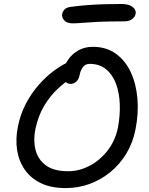

<svg xmlns="http://www.w3.org/2000/svg" viewBox="-20 -950 762 980"><path d="M314.8 10Q240.6 10 188.4 -15.3Q136.2 -40.6 105.9 -84.7Q75.6 -128.8 67.2 -185.1Q58.8 -241.4 71.2 -303.2Q84.6 -369.8 113.4 -423.3Q142.2 -476.8 178.2 -517.4Q214.2 -558 250.2 -585.1Q286.2 -612.2 314.3 -626Q342.4 -639.8 354.4 -639.8Q364.4 -639.8 372.3 -636.7Q380.2 -633.6 385.4 -620.8Q395.8 -599.4 382 -582Q368.2 -564.6 344 -550.8Q311 -530.6 273.6 -495.7Q236.2 -460.8 205.5 -410Q174.8 -359.2 160.4 -290Q149 -233 161.6 -184.2Q174.2 -135.4 214.6 -105.7Q255 -76 327.8 -76Q384.2 -76 437.1 -103.6Q490 -131.2 529.3 -181.7Q568.6 -232.2 582.2 -300Q593.4 -360.4 591.4 -417.9Q589.4 -475.4 572.3 -521.9Q555.2 -568.4 521.7 -596.2Q488.2 -624 438 -624Q415.6 -624 403.2 -607.6Q390.8 -591.2 386.2 -566.4Q382.2 -544.6 369.2 -533.2Q356.2 -521.8 341 -521.8Q328.4 -521.8 318 -528.9Q307.6 -536 302.8 -550.5Q298 -565 302.2 -585.2Q309 -618.8 329 -647.1Q349 -675.4 380.7 -693.2Q412.4 -711 453.8 -711Q522.4 -711 571 -676.2Q619.6 -641.4 647.4 -581.5Q675.2 -521.6 681.5 -445.9Q687.8 -370.2 671.2 -287.6Q658.2 -221.6 625.3 -166.9Q592.4 -112.2 544.6 -72.7Q496.8 -33.2 438.6 -11.6Q380.4 10 314.8 10ZM352.6 -830.8Q320.8 -830.8 307.3 -846.6Q293.8 -862.4 297.6 -879.8Q299.2 -890.2 309.2 -901.4Q319.2 -912.6 344 -915.4Q390.4 -921.4 432.1 -924.4Q473.8 -927.4 514.6 -928.5Q555.4 -929.6 599 -929.6Q629.2 -929.6 645.9 -921.1Q662.6 -912.6 668.4 -901.5Q674.2 -890.4 672.6 -880.6Q669 -862.8 653.5 -851.9Q638 -841 614.2 -841Q532.2 -841 481 -838.5Q429.8 -836 400.3 -833.4Q370.8 -830.8 352.6 -830.8Z"/></svg>

Font: Shantell Sans Light
Style: Italic
Weight: 300
Italic angle: -11°
Designer: Stephen Nixon, Anya Danilova, Shantell Martin
Foundry: Arrow Type
Version: Version 1.008;[ac192a2d6]